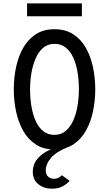

<svg xmlns="http://www.w3.org/2000/svg" viewBox="-20 -888 656 1156"><path d="M308 12Q241.5 12 194.8 -18.8Q148 -49.5 119 -101.5Q90 -153.5 76.5 -218Q63 -282.5 63 -350Q63 -418 76.5 -482.5Q90 -547 119 -598.8Q148 -650.5 194.8 -681.2Q241.5 -712 308 -712Q375 -712 421.8 -681.2Q468.5 -650.5 497.5 -598.8Q526.5 -547 540 -482.5Q553.5 -418 553.5 -350Q553.5 -282.5 540 -218Q526.5 -153.5 497.5 -101.5Q468.5 -49.5 421.8 -18.8Q375 12 308 12ZM308 -76Q348 -76 376 -100Q404 -124 421.5 -163.8Q439 -203.5 447 -252Q455 -300.5 455 -350Q455 -403.5 447 -452.8Q439 -502 421.5 -540.5Q404 -579 376 -601.5Q348 -624 308 -624Q268 -624 240 -600.2Q212 -576.5 194.8 -536.8Q177.5 -497 169.2 -448.5Q161 -400 161 -350Q161 -297 169.2 -247.8Q177.5 -198.5 194.8 -159.8Q212 -121 240 -98.5Q268 -76 308 -76ZM292.5 248Q244.5 248 211 221.2Q177.5 194.5 177.5 146Q177.5 96 214.2 58.5Q251 21 314.5 0H383.5Q316 27.5 285.8 64.2Q255.5 101 255.5 136.5Q255.5 164 270.5 176.2Q285.5 188.5 303.5 188.5Q321.5 188.5 333.5 181.5Q345.5 174.5 352.5 167L399.5 201Q385 217.5 359 232.8Q333 248 292.5 248ZM143 -790V-867.5H473V-790Z"/></svg>

Font: Overpass Mono Light Medium
Style: Regular
Weight: 500
Monospace: yes
Version: Version 4.000